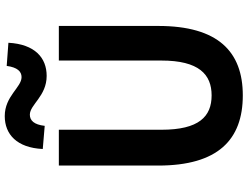

<svg xmlns="http://www.w3.org/2000/svg" viewBox="-134 -868 1017 788"><g transform="rotate(-90 374.0 -474.5)"><path d="M376 14C556 14 661 -88 661 -333V-741H519V-320C519 -166 462 -114 376 -114C289 -114 235 -166 235 -320V-741H88V-333C88 -88 194 14 376 14ZM456 -791C531 -791 586 -840 592 -948L497 -955C491 -911 474 -894 451 -894C409 -894 373 -963 291 -963C216 -963 161 -913 156 -807L251 -799C256 -843 273 -860 297 -860C338 -860 373 -791 456 -791Z"/></g></svg>

Font: Noto Sans CJK SC
Style: Bold
Weight: 700
Designer: Ryoko NISHIZUKA 西塚涼子 (kana, bopomofo & ideographs); Paul D. Hunt (Latin, Greek & Cyrillic); Sandoll Communications 산돌커뮤니
Foundry: Adobe
Version: Version 2.004;hotconv 1.0.118;makeotfexe 2.5.65603